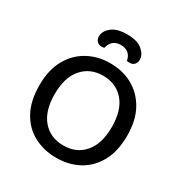

<svg xmlns="http://www.w3.org/2000/svg" viewBox="-189 -962 1069 1120"><g transform="rotate(30 346.0 -401.5)"><path d="M345 -745Q314 -745 294.5 -728.5Q275 -712 269 -682Q265 -681 261 -680.5Q257 -680 252 -680Q231 -680 219.5 -692.5Q208 -705 208 -725Q208 -760 243 -788.5Q278 -817 345 -817Q415 -817 449 -788Q483 -759 483 -725Q483 -705 471.5 -692.5Q460 -680 439 -680Q434 -680 429.5 -680.5Q425 -681 421 -682Q416 -712 396.5 -728.5Q377 -745 345 -745ZM641 -304Q641 -200 602 -129Q563 -58 496.5 -22Q430 14 345 14Q262 14 194.5 -22Q127 -58 88.5 -129Q50 -200 50 -304Q50 -408 89.5 -478.5Q129 -549 196 -585.5Q263 -622 345 -622Q429 -622 495.5 -585.5Q562 -549 601.5 -478.5Q641 -408 641 -304ZM538 -304Q538 -417 485.5 -477.5Q433 -538 345 -538Q259 -538 206 -477.5Q153 -417 153 -304Q153 -191 205.5 -130Q258 -69 346 -69Q434 -69 486 -130Q538 -191 538 -304Z"/></g></svg>

Font: Baloo Tamma 2 Medium
Style: Regular
Weight: 500
Designer: Divya Kowshik, Shuchita Grover and Ek Type
Foundry: Ek Type
Version: Version 1.700